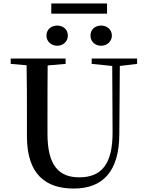

<svg xmlns="http://www.w3.org/2000/svg" viewBox="-20 -1074 849 1112"><path d="M311 -809C344 -809 373 -832 373 -868C373 -905 344 -926 311 -926C279 -926 249 -905 249 -868C249 -832 279 -809 311 -809ZM566 -809C597 -809 628 -832 628 -868C628 -905 597 -926 566 -926C532 -926 504 -905 504 -868C504 -832 532 -809 566 -809ZM277 -995H600V-1054H277ZM511 -704 630 -692 632 -310C633 -122 567 -47 439 -47C322 -47 255 -114 255 -299V-397C255 -497 255 -597 256 -695L360 -704V-735H42V-704L134 -696C136 -596 136 -496 136 -397V-284C136 -64 245 18 407 18C577 18 670 -83 671 -296L674 -692L774 -704V-735H511Z"/></svg>

Font: Noto Serif CJK HK SemiBold
Style: Regular
Weight: 600
Designer: Ryoko NISHIZUKA 西塚涼子 (kana & ideographs); Frank Grießhammer (Latin, Greek & Cyrillic); Wenlong ZHANG 张文龙 (bopomofo); San
Foundry: Adobe
Version: Version 2.001;hotconv 1.1.0;makeotfexe 2.6.0